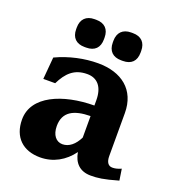

<svg xmlns="http://www.w3.org/2000/svg" viewBox="-132 -819 865 941"><g transform="rotate(20 300.5 -349.0)"><path d="M292 -516C222 -516 145 -500 75 -467L65 -352H127C156 -411 192 -448 260 -448C313 -448 345 -412 345 -342V-315C181 -314 35 -253 35 -130C35 -37 92 15 181 15C249 15 307 -18 347 -73C356 -20 387 14 445 14C481 14 509 11 586 -11L577 -70C556 -61 544 -59 531 -59C510 -59 498 -76 498 -107V-331C498 -452 415 -516 292 -516ZM133 -636C133 -592 158 -568 201 -568H210C254 -568 278 -592 278 -636V-645C278 -688 254 -713 210 -713H201C158 -713 133 -688 133 -645ZM206 -158C206 -233 260 -259 345 -260V-148C325 -107 296 -83 262 -83C229 -83 206 -111 206 -158ZM324 -636C324 -592 349 -568 392 -568H401C445 -568 469 -592 469 -636V-645C469 -688 445 -713 401 -713H392C349 -713 324 -688 324 -645Z"/></g></svg>

Font: LT Superior Serif ExtraBold
Style: Regular
Weight: 800
Designer: Daniel Lyons
Foundry: LyonsType
Version: Version 2.120;FEAKit 1.0